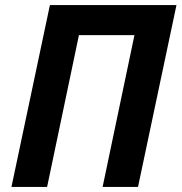

<svg xmlns="http://www.w3.org/2000/svg" viewBox="-20 -734 713 754"><path d="M176 -714H673L522 0H383L508 -596H290L165 0H25Z"/></svg>

Font: Noto Sans Display
Style: Bold Italic
Weight: 700
Italic angle: -12°
Designer: Monotype Design team
Foundry: Monotype Imaging Inc.
Version: Version 1.000